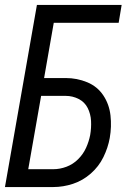

<svg xmlns="http://www.w3.org/2000/svg" viewBox="-24 -755 544 775"><path d="M-4 0 125 -735H467L455 -663H193L154 -440H241Q287 -440 328 -423Q369 -406 393 -370Q417 -334 422 -289Q427 -244 419 -198Q412 -159 393.5 -121Q375 -83 342.5 -54.5Q310 -26 270.5 -13Q231 0 191 0ZM90 -72H191Q218 -72 244.5 -82Q271 -92 291.5 -112.5Q312 -133 323.5 -158.5Q335 -184 340 -210Q345 -239 343.5 -267Q342 -295 330 -319Q318 -343 293.5 -355.5Q269 -368 241 -368H142Z"/></svg>

Font: Iosevka SS08
Style: Italic
Weight: 400
Italic angle: -10°
Monospace: yes
Designer: Belleve Invis
Foundry: Belleve Invis
Version: 2.1.0; ttfautohint (v1.8.2)